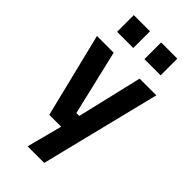

<svg xmlns="http://www.w3.org/2000/svg" viewBox="-287 -796 1073 1073"><g transform="rotate(45 250.0 -259.0)"><path d="M16 -500H148L239 -114H262L353 -500H485L309 210H178L233 0H139ZM79 -596V-728H207V-596ZM295 -596V-728H423V-596Z"/></g></svg>

Font: TitilliumText
Style: ExtraBold
Weight: 800
Designer: Accademia di Belle Arti di Urbino and others
Foundry: Accademia di Belle Arti di Urbino and others.
Version: Version 60.001